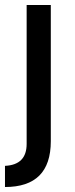

<svg xmlns="http://www.w3.org/2000/svg" viewBox="-29 -542 302 771"><path d="M-9 124Q78 120 78 36V-522H175V25Q175 209 -9 209Z"/></svg>

Font: Oxanium Medium
Style: Regular
Weight: 500
Designer: Severin Meyer
Version: Version 1.001